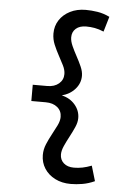

<svg xmlns="http://www.w3.org/2000/svg" viewBox="-61 -756 722 1023"><g transform="rotate(5 300.0 -244.5)"><path d="M356 221Q309 221 272.5 202.5Q236 184 215.5 152Q195 120 195 80Q195 50 207 21.5Q219 -7 233.5 -33.5Q248 -60 260 -84.5Q272 -109 272 -130Q272 -162 248.5 -181.5Q225 -201 186 -201H109V-288H186Q225 -288 248.5 -308Q272 -328 272 -359Q272 -381 260 -405Q248 -429 233.5 -455.5Q219 -482 207 -510.5Q195 -539 195 -570Q195 -610 215.5 -641.5Q236 -673 272.5 -691.5Q309 -710 356 -710Q386 -710 418.5 -705Q451 -700 484 -684L460 -603Q434 -614 411.5 -618Q389 -622 366 -622Q331 -622 311 -604.5Q291 -587 291 -558Q291 -537 302.5 -511.5Q314 -486 328.5 -459.5Q343 -433 354.5 -407Q366 -381 366 -358Q366 -318 338.5 -287Q311 -256 268 -245Q312 -235 339 -203.5Q366 -172 366 -132Q366 -109 354.5 -83Q343 -57 328.5 -30Q314 -3 302.5 22.5Q291 48 291 69Q291 97 311 115Q331 133 366 133Q389 133 411.5 128.5Q434 124 460 114L484 195Q451 210 418.5 215.5Q386 221 356 221Z"/></g></svg>

Font: Red Hat Mono SemiBold
Style: Regular
Weight: 600
Monospace: yes
Designer: Pentagram, MCKL
Foundry: Pentagram, MCKL
Version: Version 1.023